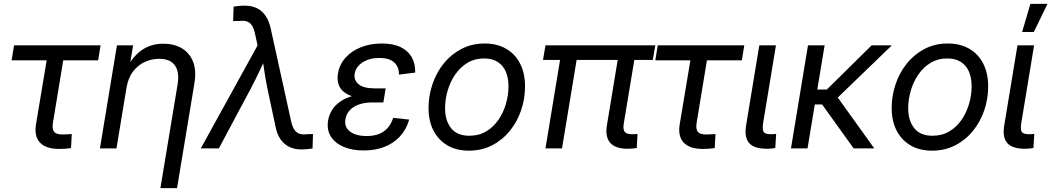

<svg xmlns="http://www.w3.org/2000/svg" viewBox="-20 -762 5399 986"><path d="M284.2 2.9Q216.3 2.9 185.5 -29.5Q154.8 -62 165 -124.5L219.7 -452.1H39.6L52.2 -529.3H496.6L483.9 -452.1H304.7L252 -132.3Q246.6 -100.1 257.6 -85.7Q268.6 -71.3 301.8 -71.3Q312.5 -71.3 325 -72.3Q337.4 -73.2 348.6 -73.7L344.7 -1.5Q331.1 0.5 315.7 1.7Q300.3 2.9 284.2 2.9Z M629.9 -313 578.1 0H493.2L580.6 -529.3H663.6L642.1 -400.9H623.5Q648.9 -449.2 678.5 -479.5Q708 -509.8 743.2 -523.7Q778.3 -537.6 818.8 -537.6Q872.6 -537.6 912.4 -514.9Q952.1 -492.2 970.9 -446.5Q989.7 -400.9 978 -332L889.2 204.1H803.7L891.6 -325.7Q902.8 -391.1 878.7 -425.5Q854.5 -460 797.4 -460Q759.3 -460 724.1 -444.1Q689 -428.2 663.8 -395.8Q638.7 -363.3 629.9 -313Z M1011.2 0 1302.7 -528.8 1290 -586.9Q1284.2 -615.7 1273.7 -631.3Q1263.2 -647 1247.6 -652.1Q1231.9 -657.2 1209.5 -654.3L1177.2 -653.8L1179.7 -728Q1190.4 -730 1205.6 -731.4Q1220.7 -732.9 1237.3 -732.9Q1272.5 -732.9 1299.1 -720Q1325.7 -707 1343.5 -681.2Q1361.3 -655.3 1370.1 -616.2L1474.6 -141.1Q1481 -111.8 1491.5 -96.2Q1502 -80.6 1517.8 -75.2Q1533.7 -69.8 1555.2 -72.8L1587.4 -73.7L1585 0.5Q1574.2 2 1559.3 3.7Q1544.4 5.4 1527.3 5.4Q1492.2 5.4 1465.3 -7.8Q1438.5 -21 1420.7 -46.6Q1402.8 -72.3 1395 -111.3L1353 -308.6Q1344.2 -352.5 1337.9 -395Q1331.5 -437.5 1325.2 -479H1351.6Q1331.5 -437.5 1311.5 -394.8Q1291.5 -352.1 1268.6 -308.6L1104 0Z M1848.1 10.7Q1788.1 10.7 1744.1 -8.1Q1700.2 -26.9 1678.7 -61.5Q1657.2 -96.2 1665 -143.6Q1669.9 -172.9 1685.8 -198Q1701.7 -223.1 1729.5 -241.9Q1757.3 -260.7 1797.9 -271.2Q1838.4 -281.7 1892.6 -281.7H1956.1L1948.7 -235.8H1889.6Q1853 -235.8 1823.7 -225.6Q1794.4 -215.3 1776.4 -196Q1758.3 -176.8 1753.9 -149.9Q1747.1 -110.4 1776.9 -86.9Q1806.6 -63.5 1863.3 -63.5Q1900.9 -63.5 1927.5 -74.5Q1954.1 -85.4 1971.7 -106Q1989.3 -126.5 1999 -156.7L2081.5 -147.9Q2066.4 -96.2 2033.4 -60.8Q2000.5 -25.4 1953.1 -7.3Q1905.8 10.7 1848.1 10.7ZM1892.1 -253.9Q1839.4 -253.9 1803 -263.4Q1766.6 -272.9 1745.6 -290.3Q1724.6 -307.6 1717.8 -331.5Q1710.9 -355.5 1715.3 -384.3Q1723.6 -431.2 1754.6 -465.8Q1785.6 -500.5 1833.5 -519.5Q1881.3 -538.6 1940.4 -538.6Q1999 -538.6 2037.4 -520Q2075.7 -501.5 2094.5 -468Q2113.3 -434.6 2112.3 -389.2L2028.8 -378.9Q2029.3 -418.5 2004.4 -441.4Q1979.5 -464.4 1928.2 -464.4Q1877 -464.4 1841.8 -441.4Q1806.6 -418.5 1801.3 -382.3Q1796.4 -350.1 1822 -329.1Q1847.7 -308.1 1905.8 -308.1H1960.4L1951.7 -253.9Z M2388.2 11.7Q2323.7 11.7 2277.3 -15.6Q2231 -43 2205.8 -92Q2180.7 -141.1 2180.7 -207Q2180.7 -270 2200.7 -329.3Q2220.7 -388.7 2258.5 -435.8Q2296.4 -482.9 2349.6 -510.7Q2402.8 -538.6 2468.8 -538.6Q2533.2 -538.6 2579.8 -511.2Q2626.5 -483.9 2651.4 -434.3Q2676.3 -384.8 2676.3 -318.8Q2676.3 -254.9 2656.2 -195.8Q2636.2 -136.7 2598.1 -89.8Q2560.1 -43 2506.8 -15.6Q2453.6 11.7 2388.2 11.7ZM2390.1 -64.9Q2439.5 -64.9 2477.1 -87.4Q2514.6 -109.9 2540 -147.2Q2565.4 -184.6 2578.4 -229.5Q2591.3 -274.4 2591.3 -318.8Q2591.3 -361.8 2577.6 -393.8Q2564 -425.8 2536.1 -443.8Q2508.3 -461.9 2466.3 -461.9Q2418 -461.9 2380.9 -439.5Q2343.8 -417 2318.1 -379.9Q2292.5 -342.8 2279.1 -297.4Q2265.6 -252 2265.6 -206.1Q2265.6 -143.1 2296.4 -104Q2327.1 -64.9 2390.1 -64.9Z M3204.6 2Q3140.1 2 3113.5 -28.8Q3086.9 -59.6 3096.7 -118.2L3160.6 -505.9H3246.1L3184.1 -132.8Q3178.2 -100.1 3187 -86.4Q3195.8 -72.8 3225.6 -72.8Q3235.8 -72.8 3241.7 -73Q3247.6 -73.2 3253.9 -74.2L3250 -2Q3240.7 -0.5 3229.2 0.7Q3217.8 2 3204.6 2ZM2781.2 0 2864.7 -505.9H2949.7L2866.2 0ZM2768.6 -454.1 2781.2 -529.3H3345.2L3332.5 -454.1Z M3589.8 2.9Q3522 2.9 3491.2 -29.5Q3460.4 -62 3470.7 -124.5L3525.4 -452.1H3345.2L3357.9 -529.3H3802.2L3789.6 -452.1H3610.4L3557.6 -132.3Q3552.2 -100.1 3563.2 -85.7Q3574.2 -71.3 3607.4 -71.3Q3618.2 -71.3 3630.6 -72.3Q3643.1 -73.2 3654.3 -73.7L3650.4 -1.5Q3636.7 0.5 3621.3 1.7Q3606 2.9 3589.8 2.9Z M3919.4 2Q3852.5 2 3826.9 -27.6Q3801.3 -57.1 3811.5 -118.2L3879.4 -529.3H3964.8L3899.4 -132.8Q3893.6 -98.1 3901.1 -85.4Q3908.7 -72.8 3939 -72.8Q3947.3 -72.8 3954.1 -73.2Q3960.9 -73.7 3965.8 -74.7L3961.4 -2Q3953.6 -0.5 3942.6 0.7Q3931.6 2 3919.4 2Z M4214.8 -529.3 4127 0H4042L4129.4 -529.3ZM4560.1 -529.3 4245.6 -225.6H4131.3L4144 -302.2H4226.1L4456.5 -529.3ZM4363.8 0 4200.2 -228 4255.9 -297.9 4469.7 0Z M4766.6 11.7Q4702.1 11.7 4655.8 -15.6Q4609.4 -43 4584.2 -92Q4559.1 -141.1 4559.1 -207Q4559.1 -270 4579.1 -329.3Q4599.1 -388.7 4637 -435.8Q4674.8 -482.9 4728 -510.7Q4781.2 -538.6 4847.2 -538.6Q4911.6 -538.6 4958.3 -511.2Q5004.9 -483.9 5029.8 -434.3Q5054.7 -384.8 5054.7 -318.8Q5054.7 -254.9 5034.7 -195.8Q5014.6 -136.7 4976.6 -89.8Q4938.5 -43 4885.3 -15.6Q4832 11.7 4766.6 11.7ZM4768.6 -64.9Q4817.9 -64.9 4855.5 -87.4Q4893.1 -109.9 4918.5 -147.2Q4943.8 -184.6 4956.8 -229.5Q4969.7 -274.4 4969.7 -318.8Q4969.7 -361.8 4956.1 -393.8Q4942.4 -425.8 4914.6 -443.8Q4886.7 -461.9 4844.7 -461.9Q4796.4 -461.9 4759.3 -439.5Q4722.2 -417 4696.5 -379.9Q4670.9 -342.8 4657.5 -297.4Q4644 -252 4644 -206.1Q4644 -143.1 4674.8 -104Q4705.6 -64.9 4768.6 -64.9Z M5245.1 2Q5178.2 2 5152.6 -27.6Q5127 -57.1 5137.2 -118.2L5205.1 -529.3H5290.5L5225.1 -132.8Q5219.2 -98.1 5226.8 -85.4Q5234.4 -72.8 5264.6 -72.8Q5272.9 -72.8 5279.8 -73.2Q5286.6 -73.7 5291.5 -74.7L5287.1 -2Q5279.3 -0.5 5268.3 0.7Q5257.3 2 5245.1 2ZM5229 -597.7 5271.5 -742.2H5359.4L5289.1 -597.7Z"/></svg>

Font: Inter 24pt
Style: Italic
Weight: 400
Italic angle: -9.3988°
Designer: Rasmus Andersson
Foundry: rsms
Version: Version 4.001;git-66647c0bb